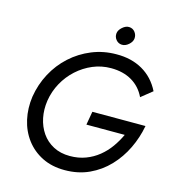

<svg xmlns="http://www.w3.org/2000/svg" viewBox="-127 -987 1006 1103"><g transform="rotate(15 376.0 -435.0)"><path d="M426 -355H742Q729 -284 697.5 -218.5Q666 -153 617 -101.5Q568 -50 503 -20Q438 10 358 10Q282 10 224 -19Q166 -48 128 -98.5Q90 -149 75.5 -214Q61 -279 71 -350Q83 -425 118 -490.5Q153 -556 207 -605Q261 -654 329.5 -682Q398 -710 475 -710Q564 -711 631 -672.5Q698 -634 735 -560L669 -507Q642 -564 590 -594.5Q538 -625 466 -625Q409 -625 358 -603.5Q307 -582 265.5 -544.5Q224 -507 196.5 -457Q169 -407 160 -350Q152 -296 162 -247Q172 -198 198.5 -159.5Q225 -121 267.5 -98.5Q310 -76 366 -76Q417 -76 459.5 -92Q502 -108 536.5 -136Q571 -164 596.5 -200Q622 -236 640 -275H412ZM443 -826Q445 -846 465 -863.5Q485 -881 505 -880Q527 -879 540 -862Q553 -845 551 -824Q549 -804 529.5 -787Q510 -770 489 -771Q468 -772 454.5 -788.5Q441 -805 443 -826Z"/></g></svg>

Font: Jost
Style: Italic
Weight: 400
Italic angle: -5°
Version: Version 3.710